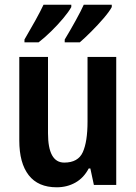

<svg xmlns="http://www.w3.org/2000/svg" viewBox="-20 -786 579 816"><path d="M474 -544V0H379L364 -70H357Q336 -30 300.5 -10Q265 10 221 10Q142 10 102 -41.5Q62 -93 62 -189V-544H184V-220Q184 -95 253 -95Q312 -95 332 -139.5Q352 -184 352 -269V-544ZM455 -756Q445 -737 420.5 -708.5Q396 -680 368 -652Q340 -624 319 -606H255V-618Q278 -656 301.5 -698.5Q325 -741 336 -766H455ZM283 -756Q272 -736 249 -708.5Q226 -681 198 -653.5Q170 -626 144 -606H84V-618Q107 -657 130 -698.5Q153 -740 165 -766H283Z"/></svg>

Font: Noto Sans Bengali Condensed SemiBold
Style: Regular
Weight: 600
Width: 3
Designer: Joana Ranito - Universal Thirst; Jelle Bosma - Monotype Design Team
Foundry: Universal Thirst ehf.
Version: Version 3.000; ttfautohint (v1.8.4.7-5d5b)